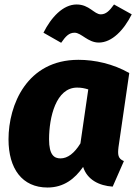

<svg xmlns="http://www.w3.org/2000/svg" viewBox="-20 -818 613 857"><path d="M421 -628C480 -628 533 -684 568 -754L489 -798C469 -770 453 -754 430 -754C400 -754 379 -798 322 -798C261 -798 208 -740 174 -672L253 -627C273 -656 288 -672 313 -672C343 -672 372 -628 421 -628ZM330 -551C100 -551 18 -350 18 -196C18 -65 79 19 192 19C265 19 314 -20 351 -73C369 -16 422 11 483 15L533 -99C506 -110 505 -128 509 -162L557 -492C485 -533 404 -551 330 -551ZM324 -427C344 -427 357 -424 374 -419L339 -178C312 -134 282 -111 250 -111C222 -111 199 -126 199 -196C199 -295 230 -427 324 -427Z"/></svg>

Font: Fira Sans ExtraBold
Style: Italic
Weight: 800
Italic angle: -8°
Designer: bBox Type GmbH & Carrois Corporate GbR & Edenspiekermann AG
Foundry: bBox Type GmbH & Carrois Corporate GbR & Edenspiekermann AG
Version: Version 4.301;PS 004.301;hotconv 1.0.88;makeotf.lib2.5.64775